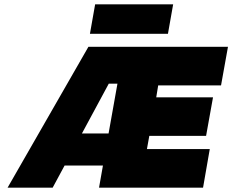

<svg xmlns="http://www.w3.org/2000/svg" viewBox="-20 -866 1072 886"><path d="M419 -846H779L755 -710H395ZM1032 -650 1000 -472H710L701 -417H963L931 -239H669L658 -178H948L917 0H437L455 -102H278L223 0H15L388 -650ZM358 -250H481L522 -480H482Z"/></svg>

Font: Overused Grotesk Black
Style: Italic
Weight: 900
Italic angle: -10°
Version: Version 0.003